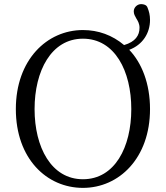

<svg xmlns="http://www.w3.org/2000/svg" viewBox="-20 -893 806 933"><path d="M148 -363C148 -548 229 -705 383 -705C538 -705 618 -548 618 -363C618 -178 538 -22 383 -22C229 -22 148 -178 148 -363ZM57 -363C57 -122 207 20 383 20C559 20 709 -125 709 -363C709 -487 669 -587 608 -651C673 -675 709 -732 709 -796C709 -820 704 -838 698 -853C695 -863 690 -868 680 -871C675 -872 671 -873 666 -873C646 -873 630 -856 630 -838C630 -824 636 -815 642 -804C650 -791 658 -778 658 -758C658 -721 638 -690 583 -674C526 -722 458 -747 383 -747C208 -747 57 -602 57 -363Z"/></svg>

Font: 寒蝉锦书宋
Style: Regular
Weight: 400
Designer: 寒蝉锦书宋{Warren} 思源宋体{Ryoko NISHIZUKA 西塚涼子 (kana & ideographs); Frank Grießhammer (Latin, Greek & Cyrillic); Wenlong ZHANG 
Foundry: Adobe & ChillType
Version: Version 2.000;Glyphs 3.1.1 (3135)